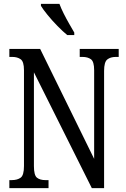

<svg xmlns="http://www.w3.org/2000/svg" viewBox="-20 -965 648 985"><path d="M28 0V-41H40Q69 -41 86 -53.5Q103 -66 103 -113V-605Q103 -649 86 -661Q69 -673 43 -673H28V-714H186L463 -150V-605Q463 -649 446.5 -661Q430 -673 403 -673H389V-714H589V-673H574Q547 -673 530.5 -660Q514 -647 514 -601V0H451L154 -594V-113Q154 -66 169.5 -53.5Q185 -41 213 -41H229V0ZM325 -785Q303 -803 275 -831.5Q247 -860 223.5 -889Q200 -918 190 -935V-945H285Q293 -923 306.5 -896Q320 -869 335 -843Q350 -817 361 -798V-785Z"/></svg>

Font: Noto Serif ExtraCondensed
Style: Regular
Weight: 400
Width: 2
Designer: Monotype Design Team
Foundry: Monotype Imaging Inc.
Version: Version 2.015